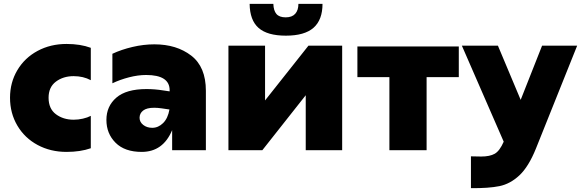

<svg xmlns="http://www.w3.org/2000/svg" viewBox="-20 -779 3014 996"><path d="M32 -272Q32 -351 70 -415Q108 -479 175 -515Q242 -551 325 -551Q397 -551 451 -531V-363Q412 -384 362 -384Q308 -384 270 -355.5Q232 -327 232 -272Q232 -215 270 -186.5Q308 -158 362 -158Q386 -158 410 -163.5Q434 -169 451 -178V-10Q397 9 325 9Q242 9 175 -27Q108 -63 70 -127.5Q32 -192 32 -272Z M873 -104Q826 9 715 9Q627 9 579.5 -38.5Q532 -86 532 -157Q532 -228 583.5 -272.5Q635 -317 740 -317Q783 -317 826 -310L860 -305V-311Q860 -390 738 -390Q696 -390 649.5 -378Q603 -366 563 -347V-500Q610 -522 667.5 -535.5Q725 -549 781 -549Q896 -549 972 -490.5Q1048 -432 1048 -308V0H873ZM770 -116Q801 -116 826 -140.5Q851 -165 859 -211L818 -217Q797 -220 780 -220Q741 -220 722.5 -205.5Q704 -191 704 -168Q704 -146 723 -131Q742 -116 770 -116Z M1165 -542H1355V-258L1580 -542H1755V0H1566V-285L1341 0H1165ZM1275 -759H1398Q1399 -724 1414 -706.5Q1429 -689 1462 -689Q1495 -689 1511.5 -707.5Q1528 -726 1528 -759H1653Q1653 -676 1606.5 -635Q1560 -594 1463 -594Q1367 -594 1321.5 -634Q1276 -674 1275 -759Z M2000 -379H1834V-538H2360V-379H2193V0H2000Z M2476 33Q2521 33 2546.5 18.5Q2572 4 2593 -44L2376 -542H2563L2681 -261L2792 -542H2974L2760 -8Q2722 86 2674.5 130.5Q2627 175 2571 186.5Q2515 198 2423 197V32Z"/></svg>

Font: Chess Sans ExtraBold
Style: Regular
Weight: 800
Designer: Wolf Bōese
Foundry: Wolf Bōese
Version: Version 7.223